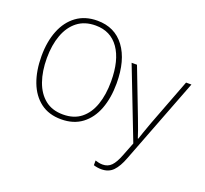

<svg xmlns="http://www.w3.org/2000/svg" viewBox="-157 -913 1433 1342"><g transform="rotate(20 559.0 -241.5)"><path d="M622 -358Q622 -250 590.5 -167Q559 -84 496.5 -37Q434 10 342 10Q250 10 188 -37Q126 -84 94.5 -167Q63 -250 63 -359Q63 -467 96 -549.5Q129 -632 192.5 -678.5Q256 -725 347 -725Q477 -725 549.5 -627.5Q622 -530 622 -358ZM103 -359Q103 -261 129.5 -186Q156 -111 209 -68.5Q262 -26 343 -26Q424 -26 476.5 -68Q529 -110 555 -184.5Q581 -259 581 -358Q581 -515 520 -602Q459 -689 347 -689Q266 -689 212 -647Q158 -605 130.5 -530.5Q103 -456 103 -359ZM671 -530H711L844 -184Q862 -137 874 -103.5Q886 -70 893 -47H896Q903 -69 915 -103Q927 -137 943 -181L1076 -530H1116L871 107Q846 174 813 208Q780 242 726 242Q696 242 668 233V198Q681 202 694 205Q707 208 723 208Q762 208 787.5 182Q813 156 836 96L875 -4Z"/></g></svg>

Font: Noto Sans ExtraLight
Style: Regular
Weight: 200
Designer: Monotype Design Team
Foundry: Monotype Imaging Inc.
Version: Version 2.007